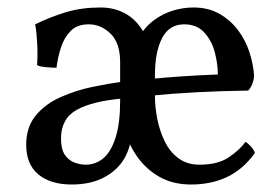

<svg xmlns="http://www.w3.org/2000/svg" viewBox="-20 -487 741 513"><path d="M394 -230Q394 -200 400.5 -168Q407 -136 420.5 -108.5Q434 -81 457 -64Q480 -47 513 -47Q562 -47 591 -66.5Q620 -86 636 -108Q643 -104 651 -95Q659 -86 661 -78Q628 -33 585.5 -13.5Q543 6 491 6Q442 6 406 -14.5Q370 -35 346.5 -68.5Q323 -102 312 -141.5Q301 -181 301 -218V-321Q301 -372 275.5 -397Q250 -422 217 -422Q186 -422 168.5 -404Q151 -386 142.5 -359Q134 -332 131 -306Q120 -306 103 -307.5Q86 -309 79 -313Q81 -338 79.5 -369Q78 -400 74 -422Q115 -442 156.5 -454.5Q198 -467 249 -467Q289 -467 320.5 -447.5Q352 -428 372 -385H349Q368 -416 392 -433.5Q416 -451 443 -459Q470 -467 497 -467Q536 -467 565.5 -450.5Q595 -434 615.5 -407Q636 -380 646.5 -347.5Q657 -315 659 -283Q658 -273 654 -262.5Q650 -252 643 -245Q570 -244 504.5 -240.5Q439 -237 379 -231L381 -276Q422 -280 466 -283Q510 -286 562 -288Q562 -316 554 -347Q546 -378 526 -400Q506 -422 472 -422Q432 -422 413 -385Q394 -348 394 -287ZM310 -224Q227 -217 185 -193.5Q143 -170 143 -117Q143 -88 153.5 -73Q164 -58 179.5 -52.5Q195 -47 209 -47Q236 -47 256.5 -64.5Q277 -82 289 -120Q301 -158 301 -218L331 -136Q331 -96 312.5 -64Q294 -32 258 -13Q222 6 172 6Q115 6 82.5 -21Q50 -48 50 -100Q50 -148 76 -179Q102 -210 143 -228Q184 -246 228 -255Q272 -264 308 -269Z"/></svg>

Font: Vollkorn
Style: Regular
Weight: 400
Designer: Friedrich Althausen
Foundry: Friedrich Althausen
Version: Version 4.104